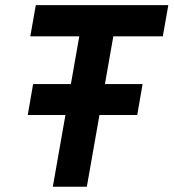

<svg xmlns="http://www.w3.org/2000/svg" viewBox="-20 -713 663 733"><path d="M85.9 -273.9 106.4 -392.1H524.4L503.9 -273.9ZM181.6 0 303.7 -693.4H433.6L311.5 0ZM95.7 -574.2 116.7 -693.4H622.6L601.6 -574.2Z"/></svg>

Font: Cascadia Mono NF
Style: Italic
Weight: 400
Italic angle: -10°
Monospace: yes
Designer: Aaron Bell
Foundry: Saja Typeworks
Version: Version 2404.023